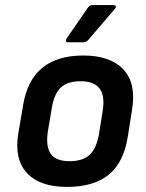

<svg xmlns="http://www.w3.org/2000/svg" viewBox="-20 -722 572 754"><path d="M243 12Q136 12 85.5 -43Q35 -98 52 -199L71 -310Q103 -504 307 -504Q412 -504 463.5 -450.5Q515 -397 499 -294L482 -186Q466 -84 407 -36Q348 12 243 12ZM253 -89Q305 -89 332 -114Q359 -139 369 -197L383 -285Q393 -346 371 -374.5Q349 -403 297 -403Q245 -403 218.5 -378Q192 -353 183 -295L168 -206Q159 -148 179 -118.5Q199 -89 253 -89ZM247 -556Q241 -556 239 -560Q237 -564 241 -570L324 -690Q331 -702 343 -702H426Q433 -702 434.5 -697.5Q436 -693 431 -687L329 -568Q319 -556 309 -556Z"/></svg>

Font: Sofia Sans
Style: Bold Italic
Weight: 700
Italic angle: -9°
Designer: Botio Nikoltchev, Ani Petrova
Foundry: lettersoup
Version: Version 4.101; ttfautohint (v1.8.4.7-5d5b)